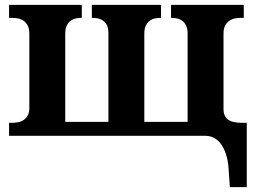

<svg xmlns="http://www.w3.org/2000/svg" viewBox="-20 -556 1050 786"><path d="M356 -536.1H639.2V-482.9H637.2Q627 -482.9 615.2 -480.7Q603.5 -478.5 593.8 -471.7Q584 -464.8 577.4 -452.1Q570.8 -439.5 570.8 -418V-57.1H748V-418Q748 -439.5 741.5 -452.1Q734.9 -464.8 725.1 -471.7Q715.3 -478.5 703.9 -480.7Q692.4 -482.9 682.1 -482.9H680.2V-536.1H978V-482.9H965.8Q955.1 -482.9 942.6 -480.7Q930.2 -478.5 919.7 -471.7Q909.2 -464.8 902.1 -452.1Q895 -439.5 895 -418V-109.9Q895 -92.3 900.9 -81.3Q906.7 -70.3 916.7 -64.2Q926.8 -58.1 939.7 -55.9Q952.6 -53.7 966.8 -53.2H990.2V210H920.9L916 137.2Q913.6 99.6 904.5 73.5Q895.5 47.4 882.6 31Q869.6 14.6 853.8 7.3Q837.9 0 821.8 0H17.1V-53.2H28.8Q39.6 -53.2 52 -55.2Q64.5 -57.1 75.2 -63.7Q85.9 -70.3 93 -82.3Q100.1 -94.2 100.1 -113.8V-418Q100.1 -439.5 93 -452.1Q85.9 -464.8 75.4 -471.7Q64.9 -478.5 52.5 -480.7Q40 -482.9 28.8 -482.9H17.1V-536.1H314.9V-482.9H313Q302.7 -482.9 291.3 -480.7Q279.8 -478.5 270 -471.7Q260.3 -464.8 253.7 -452.1Q247.1 -439.5 247.1 -418V-57.1H423.8V-421.9Q423.8 -441.9 417.2 -453.9Q410.6 -465.8 400.6 -472.4Q390.6 -479 379.2 -481Q367.7 -482.9 357.9 -482.9H356Z"/></svg>

Font: Droids
Style: b
Weight: 700
Foundry: Ascender Corporation
Version: Version 1.00 build 113